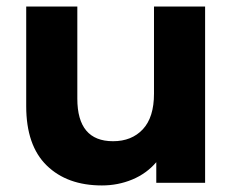

<svg xmlns="http://www.w3.org/2000/svg" viewBox="-20 -558 720 586"><path d="M606 -538V0H457V-63Q427 -28 383.5 -10Q340 8 291 8Q185 8 122.5 -53Q60 -114 60 -234V-538H216V-257Q216 -127 325 -127Q382 -127 416 -163.5Q450 -200 450 -272V-538Z"/></svg>

Font: Montserrat Alternates
Style: Bold
Weight: 700
Designer: Julieta Ulanovsky
Foundry: Julieta Ulanovsky
Version: Version 7.200